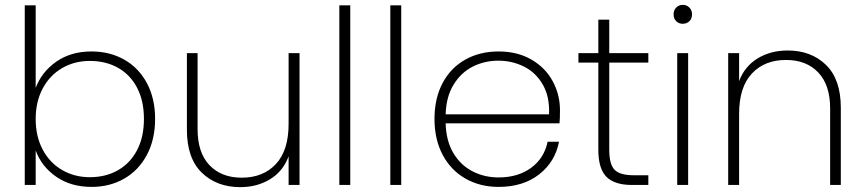

<svg xmlns="http://www.w3.org/2000/svg" viewBox="-20 -762 3561 791"><path d="M127 -400Q152 -466 212 -508Q272 -550 357 -550Q433 -550 492.5 -516Q552 -482 585.5 -419Q619 -356 619 -272Q619 -188 585.5 -124.5Q552 -61 492.5 -26.5Q433 8 357 8Q272 8 211.5 -34Q151 -76 127 -142V0H82V-740H127ZM573 -272Q573 -346 545 -400Q517 -454 466.5 -482.5Q416 -511 350 -511Q287 -511 236 -481.5Q185 -452 156 -397.5Q127 -343 127 -272Q127 -200 156 -145.5Q185 -91 236 -61.5Q287 -32 350 -32Q416 -32 466.5 -61Q517 -90 545 -144Q573 -198 573 -272Z M1214 -543V0H1169V-118Q1146 -56 1092.5 -23.5Q1039 9 970 9Q873 9 811.5 -50.5Q750 -110 750 -227V-543H794V-230Q794 -133 843 -81.5Q892 -30 976 -30Q1064 -30 1116.5 -86Q1169 -142 1169 -252V-543Z M1423 -740V0H1378V-740Z M1633 -740V0H1588V-740Z M2287 -308Q2287 -272 2285 -254H1816Q1818 -181 1848 -131Q1878 -81 1927 -56Q1976 -31 2034 -31Q2114 -31 2168 -70.5Q2222 -110 2236 -178H2283Q2267 -95 2201 -43.5Q2135 8 2034 8Q1958 8 1898 -26Q1838 -60 1804 -123.5Q1770 -187 1770 -272Q1770 -357 1803.5 -420Q1837 -483 1897 -516.5Q1957 -550 2034 -550Q2112 -550 2169.5 -516.5Q2227 -483 2257 -427.5Q2287 -372 2287 -308ZM2242 -291Q2245 -363 2216.5 -413Q2188 -463 2139 -487.5Q2090 -512 2033 -512Q1976 -512 1927.5 -487.5Q1879 -463 1848.5 -413Q1818 -363 1816 -291Z M2490 -504V-145Q2490 -85 2512 -62.5Q2534 -40 2590 -40H2651V0H2583Q2512 0 2478.5 -33.5Q2445 -67 2445 -145V-504H2363V-543H2445V-681H2490V-543H2651V-504Z M2793 -664Q2777 -664 2766 -674.5Q2755 -685 2755 -703Q2755 -720 2766 -731Q2777 -742 2793 -742Q2809 -742 2820 -731Q2831 -720 2831 -703Q2831 -685 2820 -674.5Q2809 -664 2793 -664ZM2815 -543V0H2770V-543Z M3225 -554Q3322 -554 3383 -494.5Q3444 -435 3444 -318V0H3400V-315Q3400 -412 3351 -463.5Q3302 -515 3218 -515Q3130 -515 3077.5 -459Q3025 -403 3025 -293V0H2980V-543H3025V-428Q3048 -489 3101.5 -521.5Q3155 -554 3225 -554Z"/></svg>

Font: Fz Poppins ExtLt
Style: Regular
Weight: 200
Designer: Ninad Kale (Devanagari), Jonny Pinhorn (Latin)
Foundry: Indian Type Foundry
Version: Vit hóa bi Vntype.Com & FontZin.Com